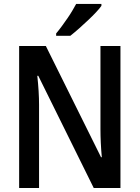

<svg xmlns="http://www.w3.org/2000/svg" viewBox="-20 -945 702 965"><path d="M76.2 0V-713.9H210.4L487.8 -154.8H491.7Q488.3 -191.9 486.6 -227.5Q484.9 -263.2 484.9 -297.4V-713.9H585.4V0H451.2L172.4 -564H167.5Q171.9 -522.9 174.1 -486.8Q176.3 -450.7 176.3 -418.5V0ZM262.2 -765.1V-776.9Q276.9 -794.4 291.7 -814.7Q306.6 -835 320.3 -855Q334 -875 344.7 -893.3Q355.5 -911.6 362.8 -925.3H489.7V-915.5Q480.5 -902.3 462.9 -883.5Q445.3 -864.7 423.1 -843.8Q400.9 -822.8 377.7 -802.2Q354.5 -781.7 333.5 -765.1Z"/></svg>

Font: Open Sans
Style: Regular
Weight: 600
Width: 3
Foundry: Ascender Corporation
Version: Version 1.000